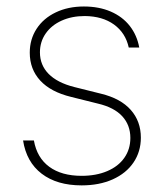

<svg xmlns="http://www.w3.org/2000/svg" viewBox="-20 -558 503 589"><path d="M240.2 -508.8Q200.2 -508.8 168.9 -494.6Q137.7 -480.5 120.1 -455.1Q102.5 -429.7 102.5 -397.5Q102.5 -358.4 129.2 -331.3Q155.8 -304.2 208 -291L290 -270.5Q350.1 -255.9 381.1 -220.9Q412.1 -186 412.1 -135.7Q412.1 -92.8 389.6 -59.6Q367.2 -26.4 325.9 -7.8Q284.7 10.7 230.5 10.7Q154.8 10.7 107.9 -25.1Q61 -61 50.8 -127H84Q93.3 -74.2 131.1 -46.4Q168.9 -18.6 230.5 -18.6Q274.9 -18.6 308.8 -33Q342.8 -47.4 361.3 -73.7Q379.9 -100.1 379.9 -134.8Q379.9 -174.3 355 -201.4Q330.1 -228.5 280.3 -240.2L198.2 -260.7Q135.7 -275.9 103.5 -310.8Q71.3 -345.7 71.3 -396.5Q71.3 -437.5 92.3 -469.7Q113.3 -502 151.1 -520Q189 -538.1 237.3 -538.1Q283.7 -538.1 319.8 -522.5Q356 -506.8 378.2 -478.3Q400.4 -449.7 407.2 -412.1H375Q365.2 -457 329.8 -482.7Q294.4 -508.3 240.2 -508.8Z"/></svg>

Font: Pretendard Std Thin
Style: Regular
Weight: 100
Designer: Base glyphs from Inter by Rasmus Andersson; Hangeul glyphs from Noto Sans CJK(Source Han Sans) by Jang Soo-young and Kan
Foundry: Kil Hyung-jin
Version: Version 1.309